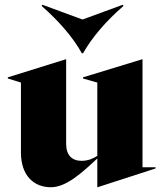

<svg xmlns="http://www.w3.org/2000/svg" viewBox="-20 -772 687 807"><path d="M194 15C258 15 324 -45 389 -106V15H390L634 -64V-69H579V-523H578L329 -447V-442L389 -425V-117C373 -106 350 -96 323 -96C283 -96 258 -119 258 -168V-523H257L13 -447V-442L68 -425V-131C68 -34 122 15 194 15ZM155 -747C226 -685 288 -614 324 -548H329C366 -614 427 -685 499 -747L496 -752L327 -690L158 -752Z"/></svg>

Font: Nyght Serif Dark
Style: Regular
Weight: 800
Designer: Maksym Kobuzan
Version: Version 0.410;Glyphs 3.1.2 (3151)